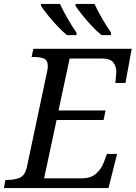

<svg xmlns="http://www.w3.org/2000/svg" viewBox="-41 -964 695 984"><path d="M-21 0 -13 -42H0Q33 -42 60 -53Q87 -64 97 -109L201 -600Q204 -614 204 -624Q204 -656 183.5 -664Q163 -672 134 -672H121L130 -714H634L602 -539H550Q551 -544 552 -557Q553 -570 554 -582.5Q555 -595 555 -597Q555 -625 539 -644.5Q523 -664 484 -664H316L259 -398H500L490 -349H249L185 -50H378Q425 -50 452 -74.5Q479 -99 491 -132L507 -175H559L515 0ZM479 -784Q457 -802 430 -830.5Q403 -859 380 -888Q357 -917 346 -934V-944H443Q459 -910 483 -868Q507 -826 528 -797V-784ZM302 -784Q280 -802 253 -830.5Q226 -859 203 -888Q180 -917 169 -934V-944H266Q282 -910 306 -868Q330 -826 351 -797V-784Z"/></svg>

Font: NotoSerif-Italic
Style: Regular
Weight: 400
Italic angle: -12°
Designer: Monotype Design Team
Foundry: Monotype Imaging Inc.
Version: Version 2.007; ttfautohint (v1.8) -l 8 -r 50 -G 200 -x 14 -D